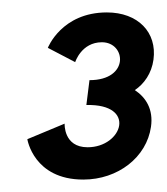

<svg xmlns="http://www.w3.org/2000/svg" viewBox="-20 -285 268 309"><path d="M57 -208C57 -208 79 -265 152 -265C202 -265 233 -233 227 -189C224 -167 212 -150 197 -140C215 -128 227 -109 223 -81C216 -32 170 4 114 4C34 4 24 -61 24 -61L84 -86C84 -86 82 -48 121 -48C177 -48 201 -118 119 -116L124 -156C189 -156 183 -217 144 -217C111 -217 101 -185 101 -185Z"/></svg>

Font: Hussar Tani
Style: DwaKurs
Weight: 700
Foundry: Cannot Into Space Fonts
Version: Version 0.92